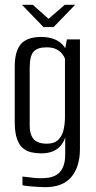

<svg xmlns="http://www.w3.org/2000/svg" viewBox="-20 -658 397 795"><path d="M167 117Q156 117 141 116Q126 115 111.5 114Q97 113 86.5 111.5Q76 110 73 109V73Q85 74 107.5 77Q130 80 148 80Q162 80 179 78Q196 76 212.5 67Q229 58 239.5 37Q250 16 250 -21V-89Q244 -70 231.5 -55Q219 -40 199 -31.5Q179 -23 150 -23Q131 -23 111.5 -27Q92 -31 76 -43.5Q60 -56 50.5 -82.5Q41 -109 41 -154V-381Q41 -447 67 -476Q93 -505 151 -505Q177 -505 198.5 -498Q220 -491 235 -477Q250 -463 258 -442H247L257 -495H311V-42Q311 -3 301.5 26.5Q292 56 274 76.5Q256 97 229 107Q202 117 167 117ZM172 -63Q205 -63 221.5 -79.5Q238 -96 243.5 -121.5Q249 -147 249 -173V-415Q246 -424 237.5 -435Q229 -446 213.5 -454Q198 -462 172 -462Q135 -462 119 -444Q103 -426 103 -378V-139Q103 -113 110 -97Q117 -81 128.5 -74Q140 -67 152 -65Q164 -63 172 -63ZM160 -546 71 -638H116L181 -580L248 -638H291L202 -546Z"/></svg>

Font: Alumni Sans
Style: Regular
Weight: 400
Designer: Robert E. Leuschke
Foundry: Robert E. Leuschke
Version: Version 1.018